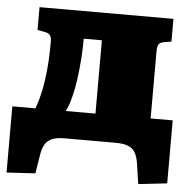

<svg xmlns="http://www.w3.org/2000/svg" viewBox="-50 -572 770 780"><g transform="rotate(5 335.0 -181.5)"><path d="M542 159 530 78Q526 50 516.5 33Q507 16 488 8Q469 0 437 0H227Q196 0 177 8Q158 16 148 33Q138 50 134 78L122 152L5 159V-111H99Q112 -145 120.5 -186.5Q129 -228 133.5 -277.5Q138 -327 138 -382Q138 -404 132 -412Q126 -420 112 -423L80 -429V-522H626V-429L599 -425Q580 -422 574.5 -413Q569 -404 569 -384V-111H659V146ZM223 -111H344V-410H270Q270 -381 268.5 -351.5Q267 -322 264 -292Q261 -262 257 -234.5Q253 -207 247 -182Q244 -169 240.5 -156.5Q237 -144 232.5 -132.5Q228 -121 223 -111Z"/></g></svg>

Font: Literata Black
Style: Regular
Weight: 900
Designer: Latin by Veronika Burian and Jose Scaglione. Greek by Irene Vlachou. Cyrillic by Vera Evstafieva.
Foundry: TypeTogether
Version: Version 3.103;gftools[0.9.29]